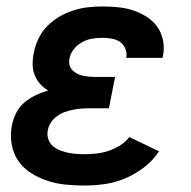

<svg xmlns="http://www.w3.org/2000/svg" viewBox="-20 -562 590 594"><path d="M241 12Q211 12 182 9Q153 6 126 -3Q99 -12 75.5 -27Q52 -42 36.5 -64.5Q21 -87 16 -116Q11 -145 17 -175Q21 -194 30 -212.5Q39 -231 55 -244.5Q71 -258 89.5 -267Q108 -276 129 -282Q114 -291 103.5 -303Q93 -315 87 -330.5Q81 -346 81 -364Q81 -382 85 -400Q89 -422 99.5 -443.5Q110 -465 127 -482Q144 -499 164.5 -511Q185 -523 207.5 -530Q230 -537 252.5 -539.5Q275 -542 297 -542Q322 -542 346.5 -539.5Q371 -537 393 -529.5Q415 -522 434.5 -509.5Q454 -497 467 -478.5Q480 -460 484.5 -436Q489 -412 484 -388L483 -383H370L371 -385Q373 -399 367.5 -412Q362 -425 351 -432.5Q340 -440 325.5 -442.5Q311 -445 297 -445Q281 -445 265.5 -442.5Q250 -440 235 -432Q220 -424 209 -410.5Q198 -397 195 -381Q193 -371 195 -361.5Q197 -352 203.5 -345.5Q210 -339 218 -334.5Q226 -330 235.5 -328Q245 -326 255 -325Q265 -324 275 -324H336L317 -227H256Q244 -227 231.5 -226Q219 -225 206 -222.5Q193 -220 180.5 -215.5Q168 -211 157 -203Q146 -195 138 -183.5Q130 -172 128 -159Q125 -146 129 -133Q133 -120 142 -111.5Q151 -103 163 -98Q175 -93 188 -90Q201 -87 214.5 -86Q228 -85 241 -85Q259 -85 278 -87Q297 -89 315 -95Q333 -101 350.5 -111.5Q368 -122 380 -138L472 -94Q454 -66 426 -44.5Q398 -23 367 -10Q336 3 304 7.5Q272 12 241 12Z"/></svg>

Font: Lode Term
Style: Bold Italic
Weight: 700
Italic angle: -11°
Monospace: yes
Designer: Belleve Invis
Foundry: Belleve Invis
Version: Version 29.2.0